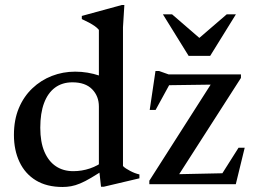

<svg xmlns="http://www.w3.org/2000/svg" viewBox="-20 -734 1012 765"><path d="M374 -309.5Q374 -351 347 -378.5Q320 -406 268.5 -406Q228 -406 199.2 -384.8Q170.5 -363.5 155.5 -323.2Q140.5 -283 140.5 -225Q140.5 -168 157 -129.5Q173.5 -91 202.8 -71.5Q232 -52 272 -52Q306 -52 338.2 -62.8Q370.5 -73.5 400.5 -97.5L401 -62Q367.5 -40 343 -25.5Q318.5 -11 299.2 -3Q280 5 263.2 8Q246.5 11 229 11Q166.5 11 123.2 -15.2Q80 -41.5 57.8 -88.5Q35.5 -135.5 35.5 -196.5Q35.5 -256.5 55 -303Q74.5 -349.5 108.8 -382Q143 -414.5 186.8 -431.5Q230.5 -448.5 279.5 -448.5Q304.5 -448.5 328.8 -444.5Q353 -440.5 378.5 -432Q404 -423.5 432.5 -409.5L374 -388V-615Q367.5 -623 357.5 -630Q347.5 -637 334.5 -644Q321.5 -651 306 -658V-670.5L465 -714H475.5L470 -625.5V-72.5Q474.5 -67.5 482.2 -62.5Q490 -57.5 499 -52.8Q508 -48 517.2 -44.5Q526.5 -41 535.5 -39V-23.5L393.5 10H382.5L374 -67ZM575 0V-14L833.5 -419L870.5 -397.5L616.5 -394L670 -424L600 -296H576.5L599.5 -451H614L652 -437.5H940V-423.5L679.5 -17.5L646 -39L881.5 -44L848.5 -16L930.5 -145.5H955L919.5 0ZM787 -572H761.5L883.5 -677H920L817.5 -511.5H731.5L629 -677H665.5Z"/></svg>

Font: Newsreader 24pt Medium
Style: Regular
Weight: 500
Designer: Hugues Gentile
Foundry: Production Type
Version: Version 1.003